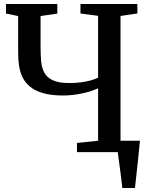

<svg xmlns="http://www.w3.org/2000/svg" viewBox="-20 -763 750 963"><path d="M593.5 180Q591.5 160 588.5 135.8Q585.5 111.5 582.2 86.8Q579 62 575.8 39.5Q572.5 17 570.5 -0.5L528.5 -57H682Q680 -37.5 677.5 -13.5Q675 10.5 672.5 36.5Q670 62.5 667 88.2Q664 114 661.5 137.5Q659 161 657 180ZM472 -320Q434.5 -303 387 -293.5Q339.5 -284 296.5 -284Q237 -284 196.5 -295.8Q156 -307.5 131 -328Q106 -348.5 93 -375.5Q80 -402.5 75.5 -433.8Q71 -465 71 -497.5V-682.5L10 -695V-743H267.5V-695L183.5 -682.5V-525.5Q183.5 -489 186.2 -456.5Q189 -424 202 -399.2Q215 -374.5 244.8 -360.5Q274.5 -346.5 327.5 -346.5Q359.5 -346.5 387.2 -350.2Q415 -354 436.8 -360.2Q458.5 -366.5 472 -373.5V-683.5L383.5 -695.5V-743H669V-695.5L584.5 -683V-57L669.5 -45.5V0H366V-46L472 -57Z"/></svg>

Font: Merriweather 36pt Medium
Style: Regular
Weight: 500
Version: Version 2.100